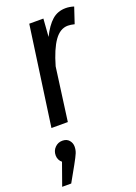

<svg xmlns="http://www.w3.org/2000/svg" viewBox="-172 -601 678 958"><g transform="rotate(-20 167.0 -122.0)"><path d="M349 -531 321 -447Q301 -452 286 -452Q245 -452 214.5 -409Q184 -366 160 -282L122 0H35L109 -527H184L177 -432Q203 -485 233 -511.5Q263 -538 306 -538Q326 -538 349 -531ZM112 126Q112 144 105.5 160Q99 176 79 212L33 294H-15L27 176Q18 169 13 158.5Q8 148 8 136Q8 111 24.5 94.5Q41 78 64 78Q87 78 99.5 92.5Q112 107 112 126Z"/></g></svg>

Font: Fira Sans Compressed
Style: Italic
Weight: 400
Width: 1
Italic angle: -8°
Designer: bBox Type GmbH & Carrois Corporate GbR & Edenspiekermann AG
Foundry: bBox Type GmbH & Carrois Corporate GbR & Edenspiekermann AG
Version: Version 4.301